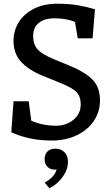

<svg xmlns="http://www.w3.org/2000/svg" viewBox="-20 -749 601 1037"><path d="M41 -35 53 -202H135L149 -97Q209 -70 284 -70Q337 -70 376.5 -102Q416 -134 416 -186Q416 -226 395 -249.5Q374 -273 313 -298L203 -343Q130 -374 91.5 -418Q53 -462 53 -529Q53 -584 82 -630Q111 -676 164.5 -702.5Q218 -729 289 -729Q350 -729 398 -721Q446 -713 493 -699L480 -542H400L385 -631Q338 -650 275 -650Q219 -650 189 -625Q159 -600 159 -554Q159 -509 183 -482.5Q207 -456 269 -430L359 -393Q439 -360 479.5 -319Q520 -278 520 -206Q520 -145 486.5 -95.5Q453 -46 393.5 -18Q334 10 260 10Q193 10 137.5 -2.5Q82 -15 41 -35ZM347 125Q347 167 318.5 206.5Q290 246 247 268L221 237Q273 210 286 166Q282 167 275 167Q251 167 236 151.5Q221 136 221 111Q221 85 236 69.5Q251 54 280 54Q309 54 328 73Q347 92 347 125Z"/></svg>

Font: Enriqueta Medium
Style: Regular
Weight: 500
Designer: Viviana Monsalve, Gustavo Ibarra
Foundry: 72Puntos
Version: Version 2.000